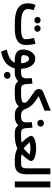

<svg xmlns="http://www.w3.org/2000/svg" viewBox="1330 -2063 998 3698"><g transform="rotate(90 1829.0 -214.0)"><path d="M528.8 0H425.3Q309.1 0 223.1 -23.9Q137.2 -47.9 90.3 -102.8Q43.5 -157.7 43.5 -250Q43.5 -290 52.2 -328.1Q61 -366.2 74.7 -399.9L176.8 -361.8Q168.9 -339.4 161.4 -311.3Q153.8 -283.2 153.8 -257.3Q154.3 -204.1 188.7 -174.6Q223.1 -145 284.2 -133.3Q345.2 -121.6 425.3 -121.6H529.8Q564.9 -121.6 601.3 -124.3Q637.7 -127 668.2 -135.5Q698.7 -144 717.5 -161.9Q736.3 -179.7 736.3 -210Q736.3 -232.4 730.2 -277.3Q724.1 -322.3 711.9 -369.6L822.3 -399.4Q830.1 -375 835.4 -341.6Q840.8 -308.1 843.8 -275.9Q846.7 -243.7 846.7 -222.7Q846.7 -152.3 821.3 -108.6Q795.9 -64.9 751.5 -41.3Q707 -17.6 649.9 -8.8Q592.8 0 528.8 0ZM466.3 -437Q466.3 -462.4 484.9 -479.7Q503.4 -497.1 529.3 -497.1Q555.7 -497.1 573.7 -479.7Q591.8 -462.4 591.8 -437Q591.8 -411.6 573.7 -394.3Q555.7 -377 529.3 -377Q503.4 -377 484.9 -394.3Q466.3 -411.6 466.3 -437ZM306.2 -437Q306.2 -462.4 324.5 -479.7Q342.8 -497.1 369.1 -497.1Q395 -497.1 413.3 -479.7Q431.6 -462.4 431.6 -437Q431.6 -411.6 413.3 -394.3Q395 -377 369.1 -377Q342.8 -377 324.5 -394.3Q306.2 -411.6 306.2 -437Z M1110.8 -393.6Q1170.9 -393.6 1212.9 -357.4Q1254.9 -321.3 1278.3 -259.8Q1301.8 -198.2 1305.2 -121.6H1349.6V0H1296.4Q1272.5 101.1 1196.8 168.5Q1121.1 235.8 974.6 264.6L933.6 153.8Q1032.7 134.8 1100.6 95.9Q1168.5 57.1 1186.5 0H1128.9Q1032.7 0 983.2 -39.8Q933.6 -79.6 933.6 -165.5Q933.6 -202.1 944.3 -241.9Q955.1 -281.7 977.1 -316.2Q999 -350.6 1032.2 -372.1Q1065.4 -393.6 1110.8 -393.6ZM1127 -121.6H1198.2Q1195.3 -162.1 1185.3 -196.8Q1175.3 -231.4 1157 -252.7Q1138.7 -273.9 1109.9 -273.9Q1084 -273.9 1068.8 -255.6Q1053.7 -237.3 1047.4 -212.9Q1041 -188.5 1041 -169.9Q1041 -141.1 1063.2 -131.3Q1085.4 -121.6 1127 -121.6Z M1330.1 -121.6H1387.2Q1443.8 -121.6 1466.6 -148.2Q1489.3 -174.8 1489.3 -227.1Q1489.3 -253.9 1488 -278.8Q1486.8 -303.7 1484.4 -327.6L1591.3 -340.3L1600.6 -210.4Q1603 -169.9 1623.8 -145.8Q1644.5 -121.6 1686.5 -121.6H1696.3V0H1685.5Q1634.8 0 1600.6 -18.3Q1566.4 -36.6 1544.9 -67.4Q1516.6 -34.7 1475.1 -17.3Q1433.6 0 1387.2 0H1330.1ZM1364.3 145.5Q1364.3 118.7 1383.5 100.3Q1402.8 82 1430.7 82Q1458 82 1477.3 100.3Q1496.6 118.7 1496.6 145.5Q1496.6 172.4 1477.3 190.7Q1458 209 1430.7 209Q1402.8 209 1383.5 190.7Q1364.3 172.4 1364.3 145.5Z M1831.5 -459.5Q1893.1 -420.4 1938.7 -387Q1984.4 -353.5 2016.4 -315.9Q2048.3 -278.3 2068.8 -227.5Q2084.5 -189.5 2099.6 -166.3Q2114.7 -143.1 2136.7 -132.3Q2158.7 -121.6 2193.8 -121.6H2207.5V0H2193.8Q2136.7 0 2097.7 -18.8Q2058.6 -37.6 2029.8 -80.1Q2006.3 -51.8 1977.3 -33.9Q1948.2 -16.1 1905 -8.1Q1861.8 0 1796.4 0H1678.2V-121.6H1795.9Q1880.4 -121.6 1920.2 -134.8Q1960 -147.9 1960 -188Q1960 -210 1936.5 -234.9Q1913.1 -259.8 1877 -285.9Q1840.8 -312 1802.2 -337.4Q1763.7 -362.8 1732.9 -385.7Q1714.4 -399.9 1704.3 -420.4Q1694.3 -440.9 1694.3 -463.4Q1694.3 -488.8 1707 -511Q1719.7 -533.2 1744.6 -543.5L2111.8 -692.9V-573.2Z M2332 -327.6 2439 -340.3 2448.2 -210.4Q2450.7 -169.9 2471.4 -145.8Q2492.2 -121.6 2534.2 -121.6H2543.9V0H2533.2Q2482.4 0 2448.2 -18.3Q2414.1 -36.6 2392.6 -67.4Q2364.3 -34.7 2322.8 -17.3Q2281.2 0 2234.9 0H2188.5V-121.6H2234.9Q2291.5 -121.6 2314.2 -148.2Q2336.9 -174.8 2336.9 -227.1Q2336.9 -253.9 2335.7 -278.8Q2334.5 -303.7 2332 -327.6ZM2286.1 -497.6Q2286.1 -524.4 2305.4 -542.7Q2324.7 -561 2352.5 -561Q2379.9 -561 2399.2 -542.7Q2418.5 -524.4 2418.5 -497.6Q2418.5 -470.7 2399.2 -452.4Q2379.9 -434.1 2352.5 -434.1Q2324.7 -434.1 2305.4 -452.4Q2286.1 -470.7 2286.1 -497.6Z M2838.4 -412.1Q2876.5 -412.1 2918.7 -406.2Q2960.9 -400.4 2997.8 -388.4Q3034.7 -376.5 3057.6 -357.9Q3080.6 -339.4 3080.6 -314.5Q3080.6 -298.8 3067.1 -274.9Q3053.7 -251 3033 -224.4Q3012.2 -197.8 2990 -173.3Q2967.8 -148.9 2949.7 -131.8Q2975.1 -125 2998 -123.3Q3021 -121.6 3040.5 -121.6H3116.2V0H3041Q2932.6 0 2838.4 -50.8Q2806.6 -34.2 2765.6 -22.7Q2724.6 -11.2 2681.9 -5.6Q2639.2 0 2602.1 0H2525.9V-121.6H2602.5Q2615.7 -121.6 2638.4 -122.1Q2661.1 -122.6 2685.3 -124.8Q2709.5 -127 2727.5 -131.8Q2710 -148.9 2687.5 -173.3Q2665 -197.8 2644.3 -224.6Q2623.5 -251.5 2610.1 -275.4Q2596.7 -299.3 2596.7 -314.5Q2596.7 -339.4 2619.6 -357.9Q2642.6 -376.5 2679.2 -388.4Q2715.8 -400.4 2757.8 -406.2Q2799.8 -412.1 2838.4 -412.1ZM2838.9 -300.8Q2815.4 -300.8 2783.7 -297.9Q2752 -294.9 2720.2 -286.6Q2744.6 -258.3 2772.2 -231.2Q2799.8 -204.1 2819.1 -186.8Q2838.4 -169.4 2838.4 -169.4Q2838.4 -169.4 2857.9 -186.8Q2877.4 -204.1 2905.3 -231.2Q2933.1 -258.3 2957.5 -286.6Q2926.3 -294.9 2894.3 -297.9Q2862.3 -300.8 2838.9 -300.8Z M3098.1 -121.6H3135.7Q3189.5 -121.6 3205.6 -148.9Q3221.7 -176.3 3221.7 -225.6V-685.1H3336.4V-218.3Q3336.4 -110.4 3288.6 -55.2Q3240.7 0 3135.3 0H3098.1Z M3588.9 -685.1V-0.5H3474.6V-685.1Z"/></g></svg>

Font: Vazirmatn RD SemiBold
Style: Regular
Weight: 600
Designer: Saber Rastikerdar
Foundry: Saber Rastikerdar
Version: Version 32.102